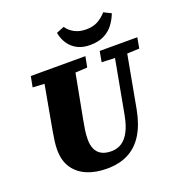

<svg xmlns="http://www.w3.org/2000/svg" viewBox="-153 -989 1068 1137"><g transform="rotate(-20 381.0 -421.0)"><path d="M218 -577 78 -585 91 -652H435L422 -585L281 -577ZM328 18Q257 18 203 -5Q149 -28 118.5 -73.5Q88 -119 88 -188Q88 -212 91.5 -239.5Q95 -267 100 -295L112 -362Q121 -411 129.5 -459Q138 -507 147 -555.5Q156 -604 164 -652H360L294 -303Q288 -273 283.5 -242Q279 -211 279 -183Q279 -149 290 -123.5Q301 -98 325.5 -84Q350 -70 388 -70Q426 -70 454.5 -89Q483 -108 503 -147Q523 -186 534 -246L609 -652H686L612 -250Q595 -161 558.5 -101.5Q522 -42 465 -12Q408 18 328 18ZM615 -581 513 -585 525 -652H762L750 -585L654 -581ZM484 -704Q439 -704 406 -721Q373 -738 352 -768.5Q331 -799 324 -839L373 -859Q391 -832 422 -815.5Q453 -799 494 -799Q537 -799 567 -815Q597 -831 623 -860L669 -837Q655 -801 632.5 -771Q610 -741 574 -722.5Q538 -704 484 -704Z"/></g></svg>

Font: Source Serif 4 Black
Style: Italic
Weight: 900
Italic angle: -12°
Designer: Frank Grießhammer
Foundry: Adobe Systems Incorporated
Version: Version 4.004;hotconv 1.0.116;makeotfexe 2.5.65601